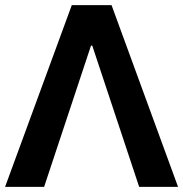

<svg xmlns="http://www.w3.org/2000/svg" viewBox="-21 -729 715 749"><path d="M334 -551H338.9L521.9 0H673.6L414.1 -709.1H259.1L-1.2 0H151.1Z"/></svg>

Font: Estedad VF
Style: Regular
Weight: 100
Designer: Amin Abedi
Version: Version 7.3